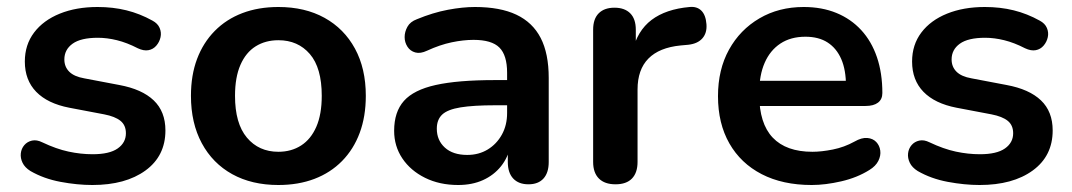

<svg xmlns="http://www.w3.org/2000/svg" viewBox="-20 -519 3065 549"><path d="M244 10Q201 10 153 1Q105 -8 67 -30Q51 -40 44.5 -53.5Q38 -67 39.5 -80.5Q41 -94 49.5 -104Q58 -114 71.5 -117Q85 -120 101 -112Q141 -93 176 -85.5Q211 -78 245 -78Q293 -78 316.5 -94.5Q340 -111 340 -138Q340 -161 324.5 -173.5Q309 -186 278 -192L178 -211Q116 -223 83.5 -256.5Q51 -290 51 -343Q51 -391 77.5 -426Q104 -461 151 -480Q198 -499 259 -499Q303 -499 341.5 -489.5Q380 -480 416 -460Q431 -452 436.5 -439Q442 -426 439 -412.5Q436 -399 427 -388.5Q418 -378 404.5 -375.5Q391 -373 374 -381Q343 -397 314.5 -404Q286 -411 260 -411Q211 -411 187.5 -394Q164 -377 164 -349Q164 -328 178 -314Q192 -300 221 -295L321 -276Q386 -264 419.5 -232Q453 -200 453 -146Q453 -73 396 -31.5Q339 10 244 10Z M776 10Q700 10 644 -21Q588 -52 557 -109.5Q526 -167 526 -245Q526 -304 543.5 -350.5Q561 -397 594 -430.5Q627 -464 673 -481.5Q719 -499 776 -499Q852 -499 908 -468Q964 -437 995 -380Q1026 -323 1026 -245Q1026 -186 1008.5 -139Q991 -92 958 -58.5Q925 -25 879 -7.5Q833 10 776 10ZM776 -85Q813 -85 841 -103Q869 -121 884.5 -156.5Q900 -192 900 -245Q900 -325 866 -364.5Q832 -404 776 -404Q739 -404 711 -386.5Q683 -369 667.5 -333.5Q652 -298 652 -245Q652 -166 686 -125.5Q720 -85 776 -85Z M1290 10Q1237 10 1195.5 -10.5Q1154 -31 1130.5 -66Q1107 -101 1107 -145Q1107 -199 1135 -230.5Q1163 -262 1226 -276Q1289 -290 1395 -290H1445V-218H1396Q1334 -218 1297 -212Q1260 -206 1244.5 -191.5Q1229 -177 1229 -151Q1229 -118 1252 -97Q1275 -76 1316 -76Q1349 -76 1374.5 -91.5Q1400 -107 1415 -134Q1430 -161 1430 -196V-311Q1430 -361 1408 -383Q1386 -405 1334 -405Q1305 -405 1271.5 -398Q1238 -391 1201 -374Q1182 -365 1167.5 -369Q1153 -373 1145 -385.5Q1137 -398 1137 -413Q1137 -428 1145 -442.5Q1153 -457 1172 -464Q1218 -483 1260.5 -491Q1303 -499 1338 -499Q1410 -499 1456.5 -477Q1503 -455 1526 -410.5Q1549 -366 1549 -296V-56Q1549 -25 1534 -8.5Q1519 8 1491 8Q1463 8 1447.5 -8.5Q1432 -25 1432 -56V-104H1440Q1433 -69 1412.5 -43.5Q1392 -18 1361 -4Q1330 10 1290 10Z M1740 8Q1709 8 1692.5 -8.5Q1676 -25 1676 -56V-434Q1676 -465 1692 -481Q1708 -497 1737 -497Q1766 -497 1782 -481Q1798 -465 1798 -434V-371H1788Q1802 -431 1843 -462Q1884 -493 1952 -499Q1973 -501 1985.5 -488.5Q1998 -476 2000 -450Q2002 -425 1988.5 -409.5Q1975 -394 1948 -391L1926 -389Q1865 -383 1834 -351.5Q1803 -320 1803 -263V-56Q1803 -25 1787 -8.5Q1771 8 1740 8Z M2301 10Q2218 10 2158 -21Q2098 -52 2065.5 -109Q2033 -166 2033 -244Q2033 -320 2064.5 -377Q2096 -434 2151.5 -466.5Q2207 -499 2278 -499Q2330 -499 2371.5 -482Q2413 -465 2442.5 -433Q2472 -401 2487.5 -355.5Q2503 -310 2503 -253Q2503 -235 2490.5 -225.5Q2478 -216 2455 -216H2134V-288H2415L2399 -273Q2399 -319 2385.5 -350Q2372 -381 2346.5 -397.5Q2321 -414 2283 -414Q2241 -414 2211.5 -394.5Q2182 -375 2166.5 -339.5Q2151 -304 2151 -255V-248Q2151 -166 2189.5 -125.5Q2228 -85 2303 -85Q2329 -85 2361.5 -91.5Q2394 -98 2423 -114Q2444 -126 2460 -124.5Q2476 -123 2485.5 -113Q2495 -103 2497 -88.5Q2499 -74 2491.5 -59Q2484 -44 2466 -33Q2431 -11 2385.5 -0.5Q2340 10 2301 10Z M2781 10Q2738 10 2690 1Q2642 -8 2604 -30Q2588 -40 2581.5 -53.5Q2575 -67 2576.5 -80.5Q2578 -94 2586.5 -104Q2595 -114 2608.5 -117Q2622 -120 2638 -112Q2678 -93 2713 -85.5Q2748 -78 2782 -78Q2830 -78 2853.5 -94.5Q2877 -111 2877 -138Q2877 -161 2861.5 -173.5Q2846 -186 2815 -192L2715 -211Q2653 -223 2620.5 -256.5Q2588 -290 2588 -343Q2588 -391 2614.5 -426Q2641 -461 2688 -480Q2735 -499 2796 -499Q2840 -499 2878.5 -489.5Q2917 -480 2953 -460Q2968 -452 2973.5 -439Q2979 -426 2976 -412.5Q2973 -399 2964 -388.5Q2955 -378 2941.5 -375.5Q2928 -373 2911 -381Q2880 -397 2851.5 -404Q2823 -411 2797 -411Q2748 -411 2724.5 -394Q2701 -377 2701 -349Q2701 -328 2715 -314Q2729 -300 2758 -295L2858 -276Q2923 -264 2956.5 -232Q2990 -200 2990 -146Q2990 -73 2933 -31.5Q2876 10 2781 10Z"/></svg>

Font: Nunito ExtraLight
Style: Regular
Weight: 200
Designer: Vernon Adams
Foundry: Vernon Adams
Version: Version 3.602